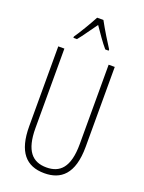

<svg xmlns="http://www.w3.org/2000/svg" viewBox="-175 -1030 843 1121"><g transform="rotate(20 246.5 -469.5)"><path d="M266 -949H227C204 -905 161 -833 137 -799V-791H159C185 -822 220 -875 247 -911C274 -872 307 -823 335 -791H356V-799C340 -823 291 -902 266 -949ZM422 -218V-714H384V-221C384 -73 329 -26 247 -26C160 -26 109 -79 109 -221V-714H71V-218C71 -60 133 10 247 10C348 10 422 -46 422 -218Z"/></g></svg>

Font: Noto Sans Gurmukhi UI ExtraCondensed ExtraLight
Style: Regular
Weight: 200
Width: 2
Designer: Jelle Bosma - Monotype Design Team
Foundry: Monotype Imaging Inc.
Version: Version 2.004